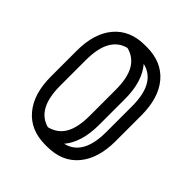

<svg xmlns="http://www.w3.org/2000/svg" viewBox="-186 -785 911 911"><g transform="rotate(45 270.0 -329.5)"><path d="M53 -416Q53 -533 108.5 -598.5Q164 -664 263 -664H276Q376 -664 431.5 -598.5Q487 -533 487 -416V-243Q487 -127 431.5 -61Q376 5 276 5H263Q164 5 108.5 -61Q53 -127 53 -243ZM377 -243Q377 -126 323 -62Q425 -86 425 -243V-416Q425 -573 322 -597Q377 -533 377 -416ZM115 -416V-243Q115 -89 213 -63Q265 -76 290 -119.5Q315 -163 315 -243V-416Q315 -495 290 -539Q265 -583 214 -596Q115 -571 115 -416Z"/></g></svg>

Font: Libertine Sup Medium
Style: Regular
Weight: 500
Designer: Bastien Sozeau
Foundry: NBR — Bastien Sozeau
Version: Version 2.003; ttfautohint (v1.8.4.7-5d5b);gftools[0.9.33]